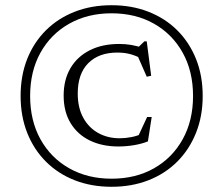

<svg xmlns="http://www.w3.org/2000/svg" viewBox="-20 -706 856 736"><path d="M407.5 -686Q485 -686 549 -661Q613 -636 659.5 -589.8Q706 -543.5 731.5 -479.8Q757 -416 757 -338Q757 -261 731.5 -197Q706 -133 659.5 -86.5Q613 -40 549 -15Q485 10 407.5 10Q330.5 10 266.5 -15Q202.5 -40 156 -86.5Q109.5 -133 84.2 -197Q59 -261 59 -338Q59 -416 84.2 -479.8Q109.5 -543.5 156 -589.8Q202.5 -636 266.5 -661Q330.5 -686 407.5 -686ZM407.5 -655Q316 -655 245.5 -615.2Q175 -575.5 135.2 -504.2Q95.5 -433 95.5 -338Q95.5 -243.5 135.2 -172Q175 -100.5 245.5 -60.8Q316 -21 407.5 -21Q500 -21 570.2 -60.8Q640.5 -100.5 680.2 -172Q720 -243.5 720 -338Q720 -433 680.2 -504.2Q640.5 -575.5 570.2 -615.2Q500 -655 407.5 -655ZM438.5 -176Q460.5 -176 484 -180.5Q507.5 -185 528.5 -195.5L501.5 -166L544 -257.5H561.5L547 -164Q523.5 -154.5 493.5 -149.5Q463.5 -144.5 433.5 -144.5Q372 -144.5 324.8 -167.2Q277.5 -190 250.8 -233.8Q224 -277.5 224 -339.5Q224 -400 249.8 -444.2Q275.5 -488.5 323.5 -513Q371.5 -537.5 437 -537.5Q461 -537.5 482.8 -533.8Q504.5 -530 529.5 -522H507L533.5 -547.5H542.5L559.5 -415.5L542.5 -412L500 -509L526 -479.5Q499.5 -493.5 477.5 -499Q455.5 -504.5 429.5 -504.5Q359 -504.5 318.5 -464Q278 -423.5 278 -347.5Q278 -293 299.2 -254.5Q320.5 -216 356.8 -196Q393 -176 438.5 -176Z"/></svg>

Font: Newsreader 16pt Light
Style: Regular
Weight: 300
Designer: Hugues Gentile
Foundry: Production Type
Version: Version 1.003